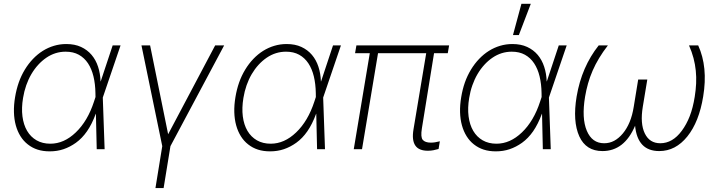

<svg xmlns="http://www.w3.org/2000/svg" viewBox="-20 -784 3747 1009"><path d="M59.3 -273.8Q66.1 -314.6 78.5 -350.1Q90.9 -385.7 110.4 -418Q129.6 -449.6 153.4 -474.4Q177.2 -499.3 204.9 -516.7Q232.6 -534.1 263.7 -543.3Q294.7 -552.6 328.5 -552.6Q372.9 -552.6 405.9 -537.3Q438.9 -522 461.3 -495.6Q483.7 -469.1 495.4 -433.2Q507.1 -397.4 508.5 -356.2H509.2L572.1 -545.5H613.6L520.2 -271.3L529.8 0H488.3L484 -186.1H483.3Q463.1 -131.4 437.3 -94.3Q411.6 -57.2 378.9 -33.7Q347.7 -11.4 313.9 0Q280.2 11.4 241.5 11.4Q206 11.4 177.7 2.3Q149.5 -6.7 126.1 -25.2Q103.3 -43 87.5 -68.4Q71.7 -93.8 63 -125.4Q54.3 -157 53.3 -194.4Q52.2 -231.9 59.3 -273.8ZM244.7 -28.8Q316.4 -28.8 378.2 -88.1Q440.7 -147.7 474.1 -250.4L481.9 -274.1L481.5 -295.1Q480.8 -342.7 471.2 -382.5Q461.6 -422.2 442.5 -451.2Q423.3 -480.1 394.2 -496.3Q365.1 -512.4 324.9 -512.4Q270.2 -512.4 223.7 -480.8Q200.3 -464.8 180.4 -443Q160.5 -421.2 144.7 -394.2Q128.9 -367.2 117.9 -335.8Q106.9 -304.3 101.2 -269.5Q92.3 -216.6 98 -172.4Q103.7 -128.2 122.5 -96.2Q141.3 -64.3 172.2 -46.5Q203.1 -28.8 244.7 -28.8Z M723.4 -545.5H768.8L863.6 -78.5L1110.8 -545.5H1158L875.7 -16L839.8 204.5H796.9L832.7 -16Z M1217.3 -273.8Q1224.1 -314.6 1236.5 -350.1Q1248.9 -385.7 1268.5 -418Q1287.6 -449.6 1311.4 -474.4Q1335.2 -499.3 1362.9 -516.7Q1390.6 -534.1 1421.7 -543.3Q1452.8 -552.6 1486.5 -552.6Q1530.9 -552.6 1563.9 -537.3Q1596.9 -522 1619.3 -495.6Q1641.7 -469.1 1653.4 -433.2Q1665.1 -397.4 1666.5 -356.2H1667.3L1730.1 -545.5H1771.7L1678.3 -271.3L1687.9 0H1646.3L1642 -186.1H1641.3Q1621.1 -131.4 1595.3 -94.3Q1569.6 -57.2 1536.9 -33.7Q1505.7 -11.4 1471.9 0Q1438.2 11.4 1399.5 11.4Q1364 11.4 1335.8 2.3Q1307.5 -6.7 1284.1 -25.2Q1261.4 -43 1245.6 -68.4Q1229.8 -93.8 1221.1 -125.4Q1212.4 -157 1211.3 -194.4Q1210.2 -231.9 1217.3 -273.8ZM1402.7 -28.8Q1474.4 -28.8 1536.2 -88.1Q1598.7 -147.7 1632.1 -250.4L1639.9 -274.1L1639.6 -295.1Q1638.8 -342.7 1629.3 -382.5Q1619.7 -422.2 1600.5 -451.2Q1581.3 -480.1 1552.2 -496.3Q1523.1 -512.4 1483 -512.4Q1428.3 -512.4 1381.7 -480.8Q1358.3 -464.8 1338.4 -443Q1318.5 -421.2 1302.7 -394.2Q1286.9 -367.2 1275.9 -335.8Q1264.9 -304.3 1259.2 -269.5Q1250.4 -216.6 1256 -172.4Q1261.7 -128.2 1280.5 -96.2Q1299.4 -64.3 1330.3 -46.5Q1361.2 -28.8 1402.7 -28.8Z M1923.3 -504.3H1845.9L1853 -545.5H2340.2L2333.1 -504.3H2261L2197.1 -109.4Q2189.6 -63.2 2201.7 -49Q2214.1 -34.4 2244.7 -34.4Q2264.2 -34.4 2291.5 -41.5L2284.8 -1.1Q2271.3 2.8 2257.8 5.5Q2244.3 8.2 2228.3 8.2Q2206 8.2 2189.5 1.8Q2172.9 -4.6 2163.2 -18.3Q2153.4 -32 2150.7 -53.4Q2148.1 -74.9 2153.1 -104.8L2219.8 -504.3H1966.6L1882.5 0H1839.1Z M2403.8 -273.8Q2410.5 -314.6 2422.9 -350.1Q2435.4 -385.7 2454.9 -418Q2474.1 -449.6 2497.9 -474.4Q2521.7 -499.3 2549.4 -516.7Q2577.1 -534.1 2608.1 -543.3Q2639.2 -552.6 2672.9 -552.6Q2717.3 -552.6 2750.4 -537.3Q2783.4 -522 2805.8 -495.6Q2828.1 -469.1 2839.8 -433.2Q2851.6 -397.4 2853 -356.2H2853.7L2916.5 -545.5H2958.1L2864.7 -271.3L2874.3 0H2832.7L2828.5 -186.1H2827.8Q2807.5 -131.4 2781.8 -94.3Q2756 -57.2 2723.4 -33.7Q2692.1 -11.4 2658.4 0Q2624.6 11.4 2585.9 11.4Q2550.4 11.4 2522.2 2.3Q2494 -6.7 2470.5 -25.2Q2447.8 -43 2432 -68.4Q2416.2 -93.8 2407.5 -125.4Q2398.8 -157 2397.7 -194.4Q2396.7 -231.9 2403.8 -273.8ZM2589.1 -28.8Q2660.9 -28.8 2722.7 -88.1Q2785.2 -147.7 2818.5 -250.4L2826.3 -274.1L2826 -295.1Q2825.3 -342.7 2815.7 -382.5Q2806.1 -422.2 2786.9 -451.2Q2767.8 -480.1 2738.6 -496.3Q2709.5 -512.4 2669.4 -512.4Q2614.7 -512.4 2568.2 -480.8Q2544.7 -464.8 2524.9 -443Q2505 -421.2 2489.2 -394.2Q2473.4 -367.2 2462.4 -335.8Q2451.3 -304.3 2445.7 -269.5Q2436.8 -216.6 2442.5 -172.4Q2448.2 -128.2 2467 -96.2Q2485.8 -64.3 2516.7 -46.5Q2547.6 -28.8 2589.1 -28.8ZM2675.8 -599.8 2720.2 -764.2H2769.5L2706.7 -599.8Z M3010.3 -277Q3036.6 -432.5 3126.4 -545.5H3174.7Q3148.4 -511.7 3128.6 -478.7Q3108.7 -445.7 3094.3 -412.5Q3079.9 -379.3 3070.3 -345.3Q3060.7 -311.4 3054.7 -275.9Q3035.9 -162.6 3063.9 -96.6Q3091.6 -31.2 3154.8 -31.2Q3183.6 -31.2 3207.7 -44.2Q3231.9 -57.2 3253.2 -82.7Q3274.5 -108.3 3288.9 -143.1Q3303.3 -177.9 3310.4 -222.7L3333.8 -366.1H3381.7L3358 -222.7Q3343.4 -134.6 3368.6 -82.7Q3393.5 -31.2 3449.9 -31.2Q3514.6 -31.2 3562.9 -96.6Q3587.7 -130 3604.8 -173.8Q3621.8 -217.7 3631 -275.9Q3636.7 -311.4 3638.3 -345.3Q3639.9 -379.3 3636.5 -412.5Q3633.2 -445.7 3624.5 -478.7Q3615.8 -511.7 3600.9 -545.5H3649.1Q3701 -431.8 3675.4 -277Q3653.8 -143.8 3592.3 -67.1Q3530.5 9.9 3444.6 9.9Q3387.1 9.9 3355.5 -23.4Q3323.9 -56.8 3317.5 -123.2Q3289.4 -56.8 3246.4 -23.4Q3203.5 9.9 3146 9.9Q3059.7 9.9 3024.5 -67.1Q2988.6 -146.7 3010.3 -277Z"/></svg>

Font: Inter P Extra Light
Style: Italic
Weight: 200
Italic angle: 9.39999°
Designer: Rasmus Andersson
Foundry: rsms
Version: Version 3.018;git-588b23468